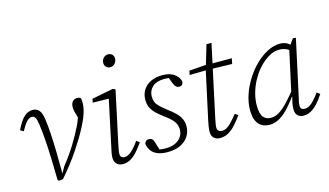

<svg xmlns="http://www.w3.org/2000/svg" viewBox="-86 -1009 2224 1298"><g transform="rotate(-15 1026.5 -359.5)"><path d="M181 2Q180 -79 177.5 -152Q175 -225 170.5 -286.5Q166 -348 159 -395Q154 -431 145.5 -443.5Q137 -456 122 -456Q106 -456 88.5 -439Q71 -422 46 -376L23 -389Q51 -448 78.5 -474Q106 -500 139 -500Q169 -500 185.5 -479.5Q202 -459 208 -411Q214 -369 217.5 -310.5Q221 -252 222.5 -181.5Q224 -111 224 -34H225L249 -77Q273 -107 295 -138Q317 -169 336.5 -200.5Q356 -232 372 -261Q388 -290 400 -315Q410 -335 418 -356.5Q426 -378 433 -404L429 -346L420 -385Q415 -399 411 -415Q407 -431 407 -446Q407 -472 419 -486Q431 -500 450 -500Q459 -500 465.5 -498Q472 -496 475 -494Q477 -489 478.5 -481.5Q480 -474 480 -462Q480 -439 474.5 -414Q469 -389 457.5 -360.5Q446 -332 428 -298Q414 -270 392.5 -234.5Q371 -199 344.5 -159Q318 -119 285.5 -77Q253 -35 218 5L190 9Z M578 -46Q578 -64 581.5 -83Q585 -102 591 -127L662 -460L673 -440L546 -442L551 -468L701 -497L718 -489L642 -134Q638 -113 634 -93.5Q630 -74 630 -61Q630 -46 638 -38.5Q646 -31 660 -31Q682 -31 706 -51Q730 -71 763 -117L784 -101Q762 -69 739.5 -43.5Q717 -18 692 -3Q667 12 637 12Q611 12 594.5 -3.5Q578 -19 578 -46ZM723 -643Q706 -643 695 -654Q684 -665 684 -683Q684 -703 697.5 -717Q711 -731 729 -731Q747 -731 758 -720.5Q769 -710 769 -692Q769 -672 755.5 -657.5Q742 -643 723 -643Z M950 12Q910 12 881.5 1Q853 -10 837.5 -31Q822 -52 817 -81Q820 -92 827.5 -99Q835 -106 847 -106Q864 -106 872 -97Q880 -88 884 -72L904 -7L874 -25Q893 -20 910.5 -18Q928 -16 948 -16Q987 -17 1013.5 -30.5Q1040 -44 1054 -66Q1068 -88 1068 -114Q1068 -147 1049 -172.5Q1030 -198 989 -227Q961 -248 939 -268.5Q917 -289 905.5 -313Q894 -337 894 -368Q894 -407 913 -437Q932 -467 966.5 -483.5Q1001 -500 1047 -500Q1083 -500 1108 -489.5Q1133 -479 1148.5 -461.5Q1164 -444 1168 -422Q1167 -410 1159.5 -402.5Q1152 -395 1141 -395Q1126 -395 1116.5 -404Q1107 -413 1099 -435L1080 -485L1113 -466Q1099 -469 1084 -470.5Q1069 -472 1053 -472Q997 -471 969.5 -444.5Q942 -418 942 -379Q942 -341 961.5 -318.5Q981 -296 1020 -266Q1052 -243 1073.5 -221.5Q1095 -200 1106 -177Q1117 -154 1117 -125Q1117 -85 1096 -53.5Q1075 -22 1038 -5Q1001 12 950 12Z M1227 -453 1233 -482 1366 -492 1369 -489H1532L1524 -451L1365 -455L1362 -456ZM1317 12Q1291 12 1274.5 -3Q1258 -18 1258 -46Q1258 -64 1261 -82.5Q1264 -101 1269 -125L1341 -457L1391 -625H1426L1320 -132Q1316 -112 1312.5 -94Q1309 -76 1309 -64Q1309 -48 1318 -40Q1327 -32 1343 -32Q1359 -32 1375 -41Q1391 -50 1410 -70Q1429 -90 1454 -121L1475 -106Q1450 -71 1426 -44.5Q1402 -18 1375.5 -3Q1349 12 1317 12Z M1665 12Q1636 12 1612 0Q1588 -12 1574 -41Q1560 -70 1560 -118Q1560 -170 1578 -223.5Q1596 -277 1627 -326.5Q1658 -376 1698 -415Q1738 -454 1782.5 -477Q1827 -500 1871 -500Q1892 -500 1908 -494Q1924 -488 1936.5 -476.5Q1949 -465 1960 -448L1944 -422Q1926 -442 1904.5 -452Q1883 -462 1856 -462Q1826 -462 1799 -449.5Q1772 -437 1747.5 -417Q1723 -397 1703 -373Q1679 -345 1658 -306.5Q1637 -268 1624.5 -224Q1612 -180 1612 -136Q1612 -79 1631 -55Q1650 -31 1685 -31Q1714 -31 1743 -49Q1772 -67 1806.5 -103.5Q1841 -140 1886 -197L1889 -152H1871Q1837 -103 1803.5 -66Q1770 -29 1735.5 -8.5Q1701 12 1665 12ZM1902 12Q1876 12 1860.5 -3Q1845 -18 1845 -48Q1845 -61 1846.5 -74Q1848 -87 1851.5 -100.5Q1855 -114 1859 -131L1854 -133L1926 -462L1931 -464L1966 -513L1986 -510L1903 -128Q1898 -109 1894.5 -91.5Q1891 -74 1891 -60Q1891 -45 1899 -38Q1907 -31 1921 -31Q1945 -31 1969.5 -52Q1994 -73 2026 -117L2047 -101Q2026 -68 2003 -42.5Q1980 -17 1955 -2.5Q1930 12 1902 12Z"/></g></svg>

Font: Source Serif 4 Light
Style: Italic
Weight: 300
Italic angle: -12°
Designer: Frank Grießhammer
Foundry: Adobe Systems Incorporated
Version: Version 4.004;hotconv 1.0.116;makeotfexe 2.5.65601